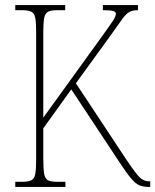

<svg xmlns="http://www.w3.org/2000/svg" viewBox="-20 -734 610 754"><path d="M40 0V-20H66Q91 -20 103 -26Q115 -32 118.5 -51Q122 -70 122 -108V-607Q122 -645 118.5 -663.5Q115 -682 103 -688Q91 -694 66 -694H40V-714H236V-694H206Q181 -694 169 -688Q157 -682 153.5 -663.5Q150 -645 150 -607V-272L379 -589Q412 -635 423.5 -652.5Q435 -670 435 -680Q435 -688 423.5 -691Q412 -694 384 -694V-714H522V-694Q499 -694 485.5 -685.5Q472 -677 457 -655Q442 -633 413 -593L278 -407L477 -106Q500 -72 514.5 -53.5Q529 -35 540.5 -28.5Q552 -22 566 -22H570V0H564Q542 0 527 -6.5Q512 -13 495 -33Q478 -53 451 -94L260 -383L150 -230V-111Q150 -71 153.5 -51.5Q157 -32 168.5 -26Q180 -20 206 -20H237V0Z"/></svg>

Font: Noto Serif Armenian Condensed Thin
Style: Regular
Weight: 100
Width: 3
Designer: Monotype Design Team
Foundry: Monotype Imaging Inc.
Version: Version 2.008; ttfautohint (v1.8.4.7-5d5b)